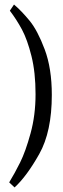

<svg xmlns="http://www.w3.org/2000/svg" viewBox="-20 -633 273 836"><path d="M20 161.1 43.5 183.1Q96.2 134.8 150.9 37.6Q205.6 -59.6 205.6 -219.7Q205.6 -335.4 174.6 -418Q143.6 -500.5 108.9 -542.7Q74.2 -585 41 -613.3L22.9 -586.4Q52.2 -547.9 75.7 -504.2Q99.1 -460.4 116.9 -389.2Q134.8 -317.9 134.8 -222.7Q134.8 -131.3 113 -52.2Q91.3 26.9 67.6 74.5Q43.9 122.1 20 161.1Z"/></svg>

Font: Neuton Light
Style: Regular
Weight: 300
Designer: Brian M Zick
Foundry: Brian M Zick
Version: Version 1.560